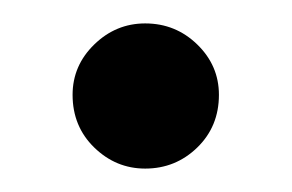

<svg xmlns="http://www.w3.org/2000/svg" viewBox="-20 -140 249 164"><path d="M104 4Q79 4 60.5 -14Q42 -32 42 -59Q42 -84 60.5 -102Q79 -120 104 -120Q130 -120 148.5 -102Q167 -84 167 -59Q167 -32 148.5 -14Q130 4 104 4Z"/></svg>

Font: Kreon Medium
Style: Regular
Weight: 500
Version: Version 2.002